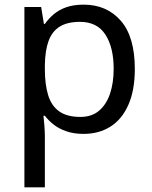

<svg xmlns="http://www.w3.org/2000/svg" viewBox="-20 -566 655 826"><path d="M340 -546Q439 -546 499.5 -477Q560 -408 560 -269Q560 -178 532.5 -115.5Q505 -53 455.5 -21.5Q406 10 339 10Q298 10 266 -1Q234 -12 211.5 -29.5Q189 -47 173 -68H167Q169 -51 171 -25Q173 1 173 20V240H85V-536H157L169 -463H173Q189 -486 211.5 -505Q234 -524 265.5 -535Q297 -546 340 -546ZM324 -472Q270 -472 237 -451.5Q204 -431 189 -390Q174 -349 173 -286V-269Q173 -203 187 -157Q201 -111 234.5 -87Q268 -63 326 -63Q375 -63 406.5 -90Q438 -117 453.5 -163.5Q469 -210 469 -270Q469 -362 433.5 -417Q398 -472 324 -472Z"/></svg>

Font: Noto Sans Hebrew
Style: Regular
Weight: 400
Designer: Monotype Design Team
Foundry: Monotype Imaging Inc.
Version: Version 2.003;January 10, 2023;FontCreator 14.0.0.2877 64-bi